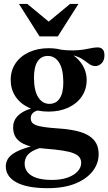

<svg xmlns="http://www.w3.org/2000/svg" viewBox="-20 -697 552 978"><path d="M223.5 261.5Q169.5 261.5 129.2 253.8Q89 246 62.5 231.2Q36 216.5 22.8 196.2Q9.5 176 9.5 150.5Q9.5 131.5 18.8 114.8Q28 98 50 83.8Q72 69.5 109.5 57.2Q147 45 203.5 34H242L242.5 44.5Q187.5 53 157.8 66.5Q128 80 116.8 97.8Q105.5 115.5 105.5 136.5Q105.5 162 121 180.8Q136.5 199.5 167.2 209.5Q198 219.5 244.5 219.5Q290.5 219.5 323.8 207.8Q357 196 375.2 176.2Q393.5 156.5 393.5 133Q393.5 116 384.5 104Q375.5 92 355 83.8Q334.5 75.5 299.5 70Q264.5 64.5 212.5 60.5Q161 56.5 128.5 46.8Q96 37 78 22Q60 7 53.2 -11.2Q46.5 -29.5 47 -50Q47.5 -90 81.2 -116.2Q115 -142.5 176 -153L192 -138Q162.5 -134.5 149.5 -123.5Q136.5 -112.5 136.5 -95Q136.5 -83.5 141.8 -75Q147 -66.5 161.8 -60.2Q176.5 -54 205.2 -49.8Q234 -45.5 280.5 -42.5Q331 -39 369 -30.2Q407 -21.5 432.2 -5.8Q457.5 10 470 33Q482.5 56 482.5 88Q482.5 135.5 452.2 174.8Q422 214 364.2 237.8Q306.5 261.5 223.5 261.5ZM227.5 -128.5Q169.5 -128.5 125.8 -149.2Q82 -170 58.2 -206.5Q34.5 -243 34.5 -289.5Q34.5 -338 59.2 -374.5Q84 -411 128 -431.2Q172 -451.5 228 -451.5Q274 -451.5 309.8 -438Q345.5 -424.5 370.5 -401.5Q395.5 -378.5 408.5 -349.8Q421.5 -321 421.5 -290.5Q421.5 -242 396.5 -205.5Q371.5 -169 327.8 -148.8Q284 -128.5 227.5 -128.5ZM232.5 -168Q265.5 -168 284.2 -196Q303 -224 302.5 -280Q302 -346.5 280.2 -379.5Q258.5 -412.5 223 -412Q190 -412 171.5 -384.2Q153 -356.5 153 -300Q153.5 -234 175.2 -200.8Q197 -167.5 232.5 -168ZM293 -416 280 -445Q322.5 -439.5 353 -440.2Q383.5 -441 405.8 -444.5Q428 -448 445 -451.8Q462 -455.5 477.5 -455.5Q493.5 -455.5 502.8 -445.8Q512 -436 512 -415.5Q512 -389 497.8 -374.8Q483.5 -360.5 465.5 -360.5Q449.5 -360.5 435.2 -370.5Q421 -380.5 403.5 -393Q386 -405.5 359.8 -413.2Q333.5 -421 293 -416ZM246 -572H210L337 -677H379.5L274.5 -511.5H181.5L76.5 -677H119Z"/></svg>

Font: Newsreader 24pt SemiBold
Style: Regular
Weight: 600
Designer: Hugues Gentile
Foundry: Production Type
Version: Version 1.003